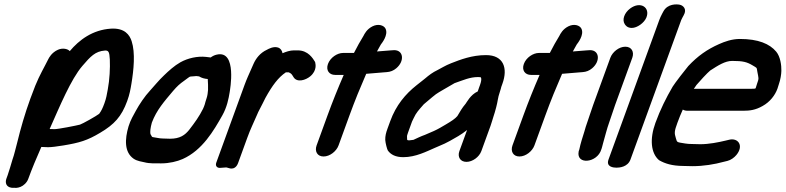

<svg xmlns="http://www.w3.org/2000/svg" viewBox="-20 -722 3650 892"><path d="M362.5 -415.5C400.7 -460.1 422.7 -483.8 466.9 -487.1C485.2 -488.6 488.1 -479.7 490.2 -446C492 -406.7 489.3 -352.1 480.8 -307C475.9 -280.8 474 -266.5 465.1 -242C456.6 -218.6 450.7 -206.7 440.7 -193.2C427.8 -182.9 362.7 -146.5 351.5 -143C334.4 -138.4 250.2 -122 233.9 -122C228.3 -122 220.2 -122.1 210.6 -122.6C258 -228.9 309.2 -353.3 362.5 -415.5ZM15.7 91.5 9.9 107.5C4.3 122.7 7.7 136.2 16 142.9C27.3 152.2 41 150.7 46.9 150.4C49.8 150.7 60.6 152.2 75.3 146.2C89.4 140.6 105 126.5 111.1 109.5C129.2 59.9 149.4 11.9 172 -39.3C181.2 -38.7 194.8 -38.1 203 -38.1C219.8 -38.1 242.1 -41.1 275.1 -46.4C349.1 -58.7 385.6 -69.2 445.8 -105.4C510.5 -143.7 544.4 -179.8 570.9 -252.5C582.5 -284.4 586.3 -307.5 590.6 -333.2C601.2 -397.2 609.3 -476.8 591.6 -530.7C582.3 -559.5 559.7 -592.7 495.5 -588.9C409.6 -583.4 347.4 -536 304.1 -484.5C295.5 -494.8 271.7 -500.7 249.4 -490.9C219.8 -477.8 207.4 -453.4 203.7 -445.9C186.2 -410.1 164.3 -374.4 143.7 -323.4C137.4 -306.1 130.7 -288.3 121 -263.7C95 -192.4 75.8 -124.7 60.1 -60.3C52 -30.9 46.6 -4.3 38 19.2C30.4 43.9 22.8 72 15.7 91.5Z M951.7 -455.9 936.7 -457.7C897 -461.9 852.7 -451.9 818.4 -432.8C789.9 -416.8 763.3 -392.4 742.2 -372C718.3 -349.8 692.6 -317.8 676.6 -300.6C652.9 -275.6 626.4 -235.7 610.9 -207C601.6 -189.7 585.8 -163.7 577.2 -135C559.4 -74.9 557.2 -15 600.7 15.3C617.9 27.2 640 28.9 650.8 31.9C674.4 38.4 705.2 37 729.6 37C766.4 37 803.6 28 828.7 16.8C920.6 -24.2 973.3 -115.7 1013 -186.1C1034.6 -224.4 1042.2 -264.1 1046.9 -293.1C1048.2 -301.9 1083 -490 987.4 -468.3C977.2 -466 970.1 -463 958.6 -455C958.2 -455.1 957.8 -455.3 951.7 -455.9ZM736.9 -78.5C726.7 -78.5 720.4 -79.9 714 -80.9L690.2 -84.9C686.2 -85.9 686 -85.5 678.9 -99.4C676.9 -109.3 678.5 -127.5 685.5 -152.4C707.6 -211.3 743.6 -251.2 784.2 -299.6C803.1 -321.4 813.3 -331.2 838.3 -348.8C866 -368.4 855.5 -365.7 880.4 -367.6C896.8 -368.9 886.8 -369.2 904.9 -367.1C917.1 -359.6 929.4 -356.2 945.2 -354.9C946.4 -338.9 947.1 -316.3 946.5 -304.2C946 -293.9 943.6 -276.4 940.2 -267C935.7 -255.2 931.8 -238.4 931.6 -238C929 -231 926.9 -223.5 923.1 -216.3C905.7 -181.2 884.7 -152.2 859.4 -119.5C839.8 -94.7 816.4 -77.5 770 -77.5C758.2 -77.5 748.8 -78.5 736.9 -78.5Z M1292.6 -474.7C1290.4 -487.1 1283.2 -497.4 1272.5 -501C1251.2 -508.1 1228.7 -495.5 1219.8 -490.7C1187.6 -475.9 1168.7 -449.6 1158 -425.7L1146.6 -399.9C1137.2 -378.4 1126.2 -355 1116.2 -327.6L985 33C978.7 50.1 989.8 58.9 1002.8 57.9L1028.6 56H1032.5L1046.2 59.8C1075 67.7 1084.8 39 1086.1 35.5L1128.5 -81C1144.7 -125.6 1155 -143.9 1176.9 -194.9C1177.1 -195.3 1177.3 -196 1177.5 -196.5C1178.1 -198.2 1178.9 -199.8 1179.8 -201.6C1196.3 -232.1 1208.2 -258.2 1213 -266.9C1245 -324.8 1272.9 -362.5 1308 -385.9C1308 -385.9 1309.6 -386 1311 -386H1321.4C1335 -379.6 1334.7 -377.8 1344.1 -363C1360.4 -337.3 1399.8 -349.4 1421.4 -367.4C1454.1 -394.7 1445.2 -426.8 1445.2 -426.8C1445.2 -429.7 1444.4 -433.4 1442.7 -436C1433.9 -449.9 1412.1 -488 1363.1 -488H1345.5C1327.8 -488 1308.3 -481.5 1292.6 -474.7Z M1536.6 -374H1576.9C1550.7 -313.9 1525 -250 1501.5 -185.5L1450.9 -46.5C1441.1 -19.5 1453.6 5 1483.2 5C1512.8 5 1543.1 -19.5 1552.9 -46.5L1603.5 -185.5C1615.5 -218.5 1628.3 -251.8 1641.4 -284.3C1655.6 -316.4 1668.1 -349.2 1681.4 -379.1C1708.5 -381.8 1737.5 -384.1 1765.8 -386.1L1776.5 -386.9C1794 -388.1 1808.1 -393.9 1821 -404.8C1860.6 -438.1 1854.7 -489 1811.5 -489C1810 -489 1810.1 -489 1809.2 -488.9L1794.3 -487.9C1772.7 -486.3 1753.6 -484.9 1731.4 -482.9C1733.3 -486.4 1735.8 -491.1 1737.8 -494.6L1749.5 -515.5C1752.3 -519.4 1785.8 -559.4 1771 -589.1C1763.2 -604.5 1737.3 -613 1710.6 -599.7C1684 -586.5 1673.2 -564.3 1668.7 -555.4C1654.1 -531.5 1639.3 -505.5 1624.4 -476H1573.8C1546.8 -476 1514.5 -454.6 1503.7 -425C1492.9 -395.4 1509.6 -374 1536.6 -374Z M1875.8 -106.5 1894.1 -157C1895.7 -160.1 1899.2 -167.4 1902 -173.4C1913.6 -198.8 1924.7 -209.8 1949 -237.7C1956.4 -244.2 1981.3 -265.1 1988.4 -270.9L2005.1 -284.2C2020.1 -295 2054.4 -313.4 2080.8 -329.3C2085.4 -332.1 2089.5 -334.5 2091.8 -335.7C2133 -349.9 2162.7 -364 2201 -364C2204.5 -364 2208.3 -363.8 2212.8 -363.3C2212.8 -363.3 2221.5 -358.5 2209.8 -326.5L2205.7 -315.2C2203.6 -310.4 2201.1 -303.1 2199.5 -297.3C2165.4 -281.9 2147.5 -245 2143.4 -240.3C2126.4 -220.5 2116.5 -202.2 2104.8 -182.7C2095.3 -171.2 2077.6 -159.1 2050.1 -143.1L2023.9 -127.8C2007.3 -118.1 1985.5 -108.5 1954.2 -95.5C1935.4 -88.9 1916.2 -79.4 1901 -72.4C1895.7 -71.5 1883.2 -70 1882 -70C1877.5 -70 1875.6 -70.2 1873 -71.2C1872.6 -71.7 1872 -72.6 1871.3 -73.8C1871.2 -78.8 1870.7 -86.2 1870.9 -90.4C1872.7 -95.8 1871.8 -95.7 1875.8 -106.5ZM2238.1 -466C2171.8 -466 2118.2 -444.7 2075.8 -428.2C2047.3 -417.1 2030.4 -405.2 2013.3 -396.9C1989.4 -385.4 1973.3 -373 1954.7 -357.2L1939 -344.7C1933.2 -340.2 1925.2 -333.9 1914.8 -325.6C1863.6 -284.9 1819.9 -233.3 1793 -159.3L1780.2 -124.3C1773.3 -105.3 1769.4 -90.6 1769.8 -71.9C1770.7 -56.9 1778.6 -27.5 1781.8 -22.9C1795.3 -3.5 1818.5 8.2 1853.5 8.2C1911.7 8.2 1962.4 -18.8 2000.4 -35.1L2021.4 -44.2C2037.7 -50.7 2054.4 -58.6 2070 -67.3C2094.4 -81 2122.7 -96 2150 -118.1L2114.3 -20.1C2104.3 7.3 2118.6 30 2147.1 30C2175.5 30 2206.3 7.3 2216.3 -20.1L2259 -137.5C2261.9 -145.4 2264.3 -152.6 2266.3 -160.2C2268.1 -165.3 2269.2 -168.8 2271.6 -177.5C2273.5 -183.1 2276.6 -192.6 2278.8 -200.3L2285.2 -223.5C2292.6 -250.5 2293.1 -269.5 2300.9 -290.9C2306.5 -306.2 2307.9 -315.7 2308.9 -318.4L2314 -332.6C2340.6 -405.5 2319.5 -466 2238.1 -466Z M2446.6 -374H2486.9C2460.7 -313.9 2435 -250 2411.5 -185.5L2360.9 -46.5C2351.1 -19.5 2363.6 5 2393.2 5C2422.8 5 2453.1 -19.5 2462.9 -46.5L2513.5 -185.5C2525.5 -218.5 2538.3 -251.8 2551.4 -284.3C2565.6 -316.4 2578.1 -349.2 2591.4 -379.1C2618.5 -381.8 2647.5 -384.1 2675.8 -386.1L2686.5 -386.9C2704 -388.1 2718.1 -393.9 2731 -404.8C2770.6 -438.1 2764.7 -489 2721.5 -489C2720 -489 2720.1 -489 2719.2 -488.9L2704.3 -487.9C2682.7 -486.3 2663.6 -484.9 2641.4 -482.9C2643.3 -486.4 2645.8 -491.1 2647.8 -494.6L2659.5 -515.5C2662.3 -519.4 2695.8 -559.4 2681 -589.1C2673.2 -604.5 2647.3 -613 2620.6 -599.7C2594 -586.5 2583.2 -564.3 2578.7 -555.4C2564.1 -531.5 2549.3 -505.5 2534.4 -476H2483.8C2456.8 -476 2424.5 -454.6 2413.7 -425C2402.9 -395.4 2419.6 -374 2446.6 -374Z M2735.8 -234.6C2726 -207.7 2715.9 -174.4 2707.8 -152.1C2703.2 -139.4 2699.2 -126.8 2695.1 -111.6C2687.1 -86 2677.2 -56.5 2671.2 -26.9L2669.5 -22.3C2669.1 -21.2 2668.6 -19.3 2668.3 -17.9C2656.4 45.6 2755.1 34.9 2773.5 -27.6L2775.3 -32.6C2777.9 -39.7 2777.8 -42.8 2781.4 -55.2C2790.8 -87.1 2799.2 -123.1 2809.8 -152.1C2819.5 -178.7 2828.9 -210.1 2837.8 -234.6L2917.5 -453.5C2927.3 -480.5 2914.8 -505 2885.2 -505C2855.6 -505 2825.3 -480.5 2815.5 -453.5ZM2982.7 -639.9C3002.2 -686.5 2956.1 -718.7 2907.4 -682.4C2880.8 -662.5 2869.1 -630.5 2882.4 -610C2885.4 -605.2 2893.6 -592.3 2915 -592.2C2940.2 -592.2 2972.5 -615.6 2982.7 -639.9Z M2844.3 57C2856.9 57 2896.2 54.5 2909.1 19L3144.9 -629C3145.9 -631.7 3147 -634.2 3150.3 -640L3156.3 -651.1C3173.2 -680.3 3153.3 -696.6 3138.7 -699.9C3124.3 -703.1 3081.9 -705.4 3062.2 -669.4L3056.1 -658.1C3050.6 -647.8 3046.4 -638.6 3042.9 -629L2807.1 19C2794.2 54.5 2831.6 57 2844.3 57Z M3490.5 -311.8C3486.8 -310.2 3489.1 -309.5 3471.1 -309.5H3210.1C3208.3 -309.5 3205.6 -309.3 3203.4 -309.1C3208.3 -317.1 3213 -323.9 3215.7 -327.2C3228.3 -342.5 3266.9 -384.4 3279.7 -394.5C3316.4 -418.2 3348.6 -439 3381.5 -439C3432.1 -439 3450.3 -433.8 3475.7 -418.7C3498.2 -404.5 3494.6 -411.6 3498.6 -388.3C3504.1 -357.4 3507.2 -360.4 3496.6 -331.3C3494.3 -325.3 3491.7 -315 3490.5 -311.8ZM3193.6 -53C3182.8 -53 3172.9 -53.8 3163.6 -55.3C3123.8 -62 3126 -59 3120 -79.8C3112.4 -104.3 3112.6 -111.7 3127.3 -151.9C3134.8 -172.5 3143.3 -193.4 3152.2 -213C3157.7 -209.6 3164.9 -207.5 3173 -207.5H3434C3462.3 -207.5 3489.8 -210.5 3523 -229.6C3557.3 -248.6 3580.7 -279.3 3591.8 -309.8C3594.2 -316.4 3595.6 -321 3598.6 -331.3C3605.9 -352.2 3609.7 -375.7 3610.1 -393C3610.8 -418.6 3605.4 -459 3586.2 -481.9C3555.8 -518.6 3502.2 -541 3417.5 -541C3380.4 -541 3347.1 -528.9 3321 -517.3C3264.5 -492.3 3221.7 -461.8 3177.8 -415.3C3169 -405.6 3113.1 -333.2 3105.1 -319.5C3074.8 -267.6 3047.7 -213.4 3024.9 -150.9C2997.3 -75 3004.4 -10.8 3040.7 21.2C3041.3 21.7 3042.5 22.6 3043.4 23.1C3069.5 37.8 3101.4 48.6 3154.4 49C3166.9 49.6 3183 50 3196.7 50C3248.6 50 3299 41.6 3343.2 29.5L3359.6 25.5C3375.4 21.7 3391.2 10 3401 -1.8C3437.1 -45.3 3409 -82.7 3368.1 -72.9L3350.1 -68.6C3317.5 -60.8 3273.8 -52 3233.8 -52C3220.2 -52 3205.5 -53 3193.6 -53Z"/></svg>

Font: Take Off
Style: Hosehead
Weight: 400
Foundry: Cannot Into Space Fonts
Version: Version 0.89